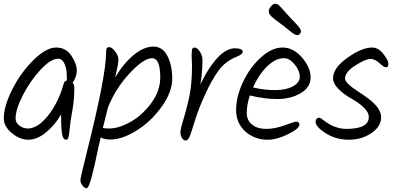

<svg xmlns="http://www.w3.org/2000/svg" viewBox="-20 -752 2080 1010"><path d="M362 -317Q371 -307 371 -291Q371 -227 360.5 -170Q350 -113 347 -79Q344 -45 340.5 -31Q337 -17 328 -17Q311 -17 306 -49.5Q301 -82 301 -150Q270 -95 222.5 -56Q175 -17 129.5 -17Q84 -17 42 -52Q0 -87 0 -129Q0 -193 44.5 -281.5Q89 -370 156 -436Q223 -502 275 -502Q327 -502 355.5 -459Q384 -416 384 -381.5Q384 -347 362 -317ZM332 -329Q331 -336 331 -362.5Q331 -389 319.5 -416Q308 -443 285 -443Q247 -443 193.5 -385.5Q140 -328 101 -252.5Q62 -177 62 -128Q62 -106 82.5 -91Q103 -76 126 -76Q178 -76 232 -143Q286 -210 314 -308Q317 -325 332 -329Z M437 48Q538 -355 538 -474Q538 -491 541 -497.5Q544 -504 556 -504Q568 -504 585.5 -481.5Q603 -459 603 -438Q603 -417 586 -345Q633 -423 686 -465Q739 -507 787 -507Q835 -507 860.5 -458Q886 -409 886 -338.5Q886 -268 830 -190Q774 -112 698 -65Q622 -18 561 -18Q529 -18 510 -29Q499 15 492 49.5Q485 84 478.5 112.5Q472 141 464 172Q447 238 435.5 238Q424 238 413.5 223.5Q403 209 403 196Q403 183 437 48ZM552 -76Q605 -76 667 -111Q729 -146 776 -210Q823 -274 823 -345Q823 -446 779.5 -446Q736 -446 662 -366.5Q588 -287 548 -187L521 -79Q535 -76 552 -76Z M990 -405 988 -459Q988 -493 993 -497.5Q998 -502 1003 -502Q1017 -502 1031 -481Q1045 -460 1045 -436Q1045 -372 1034 -308Q1064 -371 1098 -416.5Q1132 -462 1161 -480Q1190 -498 1213 -498Q1257 -498 1257 -480Q1257 -467 1226 -454Q1167 -431 1131 -382.5Q1095 -334 1060 -257.5Q1025 -181 1006.5 -121Q988 -61 979 -37Q970 -13 956 -13Q945 -13 937 -27Q929 -41 929 -54.5Q929 -68 935 -90Q963 -182 976.5 -247.5Q990 -313 990 -405Z M1294 -250Q1278 -199 1278 -159Q1278 -119 1306 -96.5Q1334 -74 1380 -74Q1426 -74 1478 -93Q1530 -112 1537 -112Q1555 -112 1555 -96Q1555 -76 1496 -46.5Q1437 -17 1388 -17Q1319 -17 1270.5 -60.5Q1222 -104 1222 -173.5Q1222 -243 1258 -320Q1294 -397 1352 -449.5Q1410 -502 1466.5 -502Q1523 -502 1568.5 -449.5Q1614 -397 1614 -344.5Q1614 -292 1561 -261.5Q1508 -231 1439 -231Q1370 -231 1294 -250ZM1474 -446Q1429 -446 1384.5 -402Q1340 -358 1311 -292Q1369 -278 1426.5 -278Q1484 -278 1520.5 -297.5Q1557 -317 1557 -348.5Q1557 -380 1530 -413Q1503 -446 1474 -446ZM1561 -597Q1563 -592 1563 -585.5Q1563 -579 1556.5 -573Q1550 -567 1543 -567Q1536 -567 1526 -573.5Q1516 -580 1497 -595.5Q1478 -611 1469.5 -617.5Q1461 -624 1450 -632Q1439 -640 1433.5 -644.5Q1428 -649 1420 -655Q1412 -661 1408.5 -665Q1405 -669 1401 -673.5Q1397 -678 1395.5 -682Q1394 -686 1394 -695Q1394 -704 1405 -718Q1416 -732 1425.5 -732Q1435 -732 1439.5 -729.5Q1444 -727 1450.5 -721Q1457 -715 1462.5 -708.5Q1468 -702 1478.5 -690.5Q1489 -679 1497 -670Q1505 -661 1513.5 -652Q1522 -643 1527 -638Q1532 -633 1538 -626.5Q1544 -620 1547 -616.5Q1550 -613 1553 -609Q1556 -605 1557.5 -602.5Q1559 -600 1561 -597Z M1938 -502Q1970 -502 1996.5 -468.5Q2023 -435 2023 -416.5Q2023 -398 2011 -398Q1999 -398 1976 -420Q1953 -442 1928 -442Q1903 -442 1849 -407.5Q1795 -373 1795 -339Q1795 -315 1862 -272Q1890 -254 1918 -233Q1985 -183 1985 -135Q1985 -87 1934 -52Q1883 -17 1815 -17Q1747 -17 1693.5 -51Q1640 -85 1640 -112Q1640 -121 1645.5 -127Q1651 -133 1658.5 -133Q1666 -133 1684 -118Q1741 -74 1802 -74Q1920 -74 1920 -136Q1920 -163 1890.5 -189.5Q1861 -216 1826 -235Q1791 -254 1761.5 -283Q1732 -312 1732 -342Q1732 -394 1807.5 -448Q1883 -502 1938 -502Z"/></svg>

Font: Kalam Light
Style: Regular
Weight: 300
Version: Version 2.001;PS 1.0;hotconv 1.0.79;makeotf.lib2.5.61930; tt